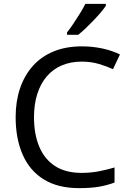

<svg xmlns="http://www.w3.org/2000/svg" viewBox="-20 -964 672 994"><path d="M403 -645Q346 -645 300 -625.5Q254 -606 222 -568.5Q190 -531 173 -477.5Q156 -424 156 -357Q156 -269 183.5 -204Q211 -139 265.5 -104Q320 -69 402 -69Q449 -69 491 -77Q533 -85 573 -97V-19Q533 -4 490.5 3Q448 10 389 10Q280 10 207 -35Q134 -80 97.5 -163Q61 -246 61 -358Q61 -439 83.5 -506Q106 -573 149.5 -622Q193 -671 257 -697.5Q321 -724 404 -724Q459 -724 510 -713Q561 -702 601 -682L565 -606Q532 -621 491.5 -633Q451 -645 403 -645ZM528 -934Q519 -920 502 -900Q485 -880 464.5 -858.5Q444 -837 423.5 -817.5Q403 -798 385 -784H327V-796Q342 -815 359.5 -841Q377 -867 394 -894.5Q411 -922 422 -944H528Z"/></svg>

Font: Noto Sans Myanmar
Style: Regular
Weight: 400
Designer: Monotype Design Team
Foundry: Monotype Imaging Inc.
Version: Version 2.107